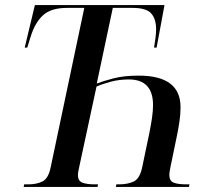

<svg xmlns="http://www.w3.org/2000/svg" viewBox="-20 -734 836 754"><path d="M73 0 75 -10H91Q124 -10 147 -21.5Q170 -33 179 -77L311 -703H243Q181 -703 149.5 -674.5Q118 -646 101 -592L87 -547H77L117 -714H626L595 -547H585Q588 -564 590.5 -584Q593 -604 593 -619Q593 -660 573.5 -681.5Q554 -703 501 -703H423L360 -406Q386 -416 426.5 -426.5Q467 -437 525 -437Q689 -437 689 -313Q689 -285 684.5 -255Q680 -225 674 -197L650 -81Q648 -71 646.5 -62Q645 -53 645 -47Q645 -24 661.5 -17Q678 -10 712 -10H724L722 0H435L437 -10H447Q483 -10 506.5 -22Q530 -34 539 -80L567 -214Q573 -244 577 -271.5Q581 -299 581 -321Q581 -422 486 -422Q448 -422 414.5 -413Q381 -404 359 -394L291 -78Q289 -69 287.5 -60.5Q286 -52 286 -46Q286 -24 303 -17Q320 -10 353 -10H365L363 0Z"/></svg>

Font: Noto Serif Display SemiCondensed Medium
Style: Italic
Weight: 500
Width: 4
Italic angle: -12°
Designer: Monotype Design Team
Foundry: Monotype Imaging Inc.
Version: Version 2.009